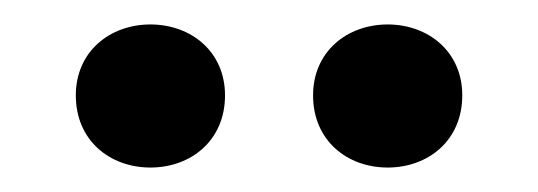

<svg xmlns="http://www.w3.org/2000/svg" viewBox="-20 -695 440 157"><path d="M103 -558C136 -558 164 -580 164 -617C164 -653 136 -675 103 -675C70 -675 42 -653 42 -617C42 -580 70 -558 103 -558ZM297 -558C330 -558 358 -580 358 -617C358 -653 330 -675 297 -675C264 -675 236 -653 236 -617C236 -580 264 -558 297 -558Z"/></svg>

Font: Source Serif 4 Display
Style: Bold
Weight: 700
Designer: Frank Grießhammer
Foundry: Adobe Systems Incorporated
Version: Version 4.004;hotconv 1.0.117;makeotfexe 2.5.65602